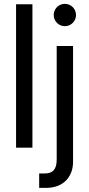

<svg xmlns="http://www.w3.org/2000/svg" viewBox="-20 -749 452 974"><path d="M144.5 -727.5H61.5V0H144.5ZM267.6 -515.6V59.6C267.6 109.4 249 130.9 207 130.9H178.7V204.1H214.8C301.8 204.1 350.6 147 350.6 72.3V-515.6ZM309.1 -616.2C340.3 -616.2 365.7 -641.6 365.7 -672.9C365.7 -704.1 340.3 -729.5 309.1 -729.5C277.8 -729.5 252.4 -704.1 252.4 -672.9C252.4 -641.6 277.8 -616.2 309.1 -616.2Z"/></svg>

Font: Raveo Display Display
Style: Regular
Weight: 400
Designer: Jakub Foglar, Rasmus Andersson (Inter)
Foundry: Jakubfoglar.com
Version: Version 1.100;Glyphs 3.2.3 (3260)